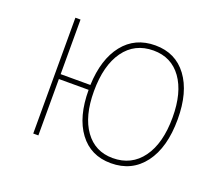

<svg xmlns="http://www.w3.org/2000/svg" viewBox="-85 -578 810 704"><g transform="rotate(20 319.5 -226.0)"><path d="M101 0V-452H121V-239H237Q241 -341 287 -399Q333 -457 412 -457Q491 -457 536 -396.5Q581 -336 581 -230Q581 -120 534 -57.5Q487 5 405 5Q326 5 281.5 -55Q237 -115 237 -220H121V0ZM405 -15Q478 -15 519.5 -72Q561 -129 561 -230Q561 -327 521.5 -382Q482 -437 412 -437Q339 -437 298 -380Q257 -323 257 -222Q257 -125 296.5 -70Q336 -15 405 -15Z"/></g></svg>

Font: Alegreya Sans Thin
Style: Regular
Weight: 100
Designer: Juan Pablo del Peral
Foundry: Huerta Tipografica
Version: Version 2.007